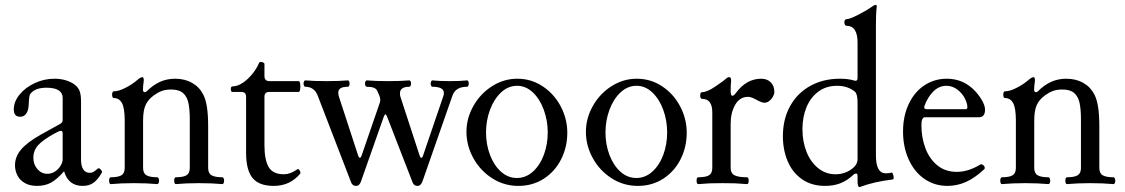

<svg xmlns="http://www.w3.org/2000/svg" viewBox="-20 -745 4576 781"><path d="M394.5 -43Q377.4 -13.2 359.6 -1Q341.8 11.2 316.4 11.2Q257.8 11.2 240.7 -48.3Q211.4 -15.1 187.3 -2Q163.1 11.2 130.4 11.2Q102.1 11.2 81.8 0Q61.5 -11.2 51.3 -30.5Q41 -49.8 41 -72.8Q41 -107.9 66.4 -137.5Q91.8 -167 146 -197.3L225.1 -241.2Q234.9 -246.6 234.9 -256.8V-346.2Q234.9 -388.2 168.9 -388.2Q122.6 -388.2 104 -363.8Q100.6 -359.9 99.1 -350.1Q97.7 -340.3 96.7 -318.4Q95.7 -294.9 86.4 -282.5Q77.1 -270 63 -270Q49.3 -270 42.7 -277.3Q36.1 -284.7 36.1 -300.3Q36.1 -331.1 59.3 -359.9Q82.5 -388.7 120.8 -406.7Q159.2 -424.8 201.7 -424.8Q244.6 -424.8 277.3 -405.3Q294.4 -394.5 302 -379.2Q309.6 -363.8 309.6 -332.5V-97.2Q309.6 -69.3 318.8 -55.7Q328.1 -42 344.7 -42Q353 -42 360.1 -45.9Q367.2 -49.8 377.4 -59.1Q380.4 -62 385.3 -59.1Q390.1 -56.2 393.1 -51Q396 -45.9 394.5 -43ZM234.9 -202.1Q234.9 -212.9 228 -212.9Q223.6 -212.9 217.8 -210.2Q211.9 -207.5 198.7 -200.2Q155.3 -176.3 135.5 -154.8Q115.7 -133.3 115.7 -103Q115.7 -76.2 132.1 -57.1Q148.4 -38.1 172.9 -38.1Q189.9 -38.1 204.1 -47.6Q218.3 -57.1 226.6 -71Q234.9 -85 234.9 -97.2Z M891.6 -10.3Q891.6 -4.4 889.6 -0.2Q887.7 3.9 884.8 3.9Q842.3 0 790 0Q737.3 0 694.8 3.9Q691.9 3.9 690.2 -0.2Q688.5 -4.4 688.5 -10.3Q688.5 -16.1 690.2 -20Q691.9 -23.9 694.8 -23.9Q725.1 -23.9 738.5 -32Q752 -40 752 -62V-258.8Q752 -300.8 746.3 -326.7Q740.7 -352.5 724.4 -366.7Q708 -380.9 676.3 -380.9Q653.3 -380.9 637 -374.5Q620.6 -368.2 605.5 -356.9Q583 -340.8 572.5 -318.4Q562 -295.9 562 -253.9V-62Q562 -40 575.9 -32Q589.8 -23.9 620.1 -23.9Q623 -23.9 625 -19.8Q627 -15.6 627 -10.3Q627 -4.4 625 -0.2Q623 3.9 620.1 3.9Q577.6 0 525.4 0Q472.7 0 430.2 3.9Q427.2 3.9 425.5 -0.2Q423.8 -4.4 423.8 -10.3Q423.8 -16.1 425.5 -20Q427.2 -23.9 430.2 -23.9Q460.4 -23.9 473.9 -32Q487.3 -40 487.3 -62V-254.4Q487.3 -304.7 476.3 -325.4Q465.3 -346.2 442.4 -346.2Q439.5 -346.2 437.7 -350.1Q436 -354 436 -359.9Q436 -365.7 437.7 -369.6Q439.5 -373.5 442.4 -373.5Q462.9 -373.5 490.7 -387.9Q518.6 -402.3 537.6 -418.9Q551.8 -431.2 559.1 -431.2Q564.9 -431.2 564.9 -417.5Q561.5 -392.6 561.5 -380.4Q561.5 -370.1 568.8 -370.1Q572.8 -370.1 576.2 -373Q602.5 -399.4 630.9 -412.1Q659.2 -424.8 692.4 -424.8Q731.9 -424.8 761.7 -407.7Q791.5 -390.6 807.1 -359.9Q817.4 -338.9 822 -308.1Q826.7 -277.3 826.7 -231.9V-62Q826.7 -40 840.6 -32Q854.5 -23.9 884.8 -23.9Q887.7 -23.9 889.6 -19.8Q891.6 -15.6 891.6 -10.3Z M981 -123.5V-351.6Q981 -371.1 961.4 -371.1H925.8Q918.9 -371.1 918.9 -382.3Q918.9 -393.6 925.8 -393.6Q945.3 -393.6 966.8 -407.7Q988.3 -421.9 1006.3 -444.1Q1024.4 -466.3 1033.7 -488.8Q1035.6 -493.2 1041 -493.2Q1043 -493.2 1046.9 -492.2Q1051.3 -490.7 1053.5 -489Q1055.7 -487.3 1055.7 -483.9V-436Q1055.7 -415 1075.7 -415H1194.8Q1201.7 -415 1201.7 -393.1Q1201.7 -371.1 1194.8 -371.1H1075.7Q1055.7 -371.1 1055.7 -351.6V-154.8Q1055.7 -95.2 1072.8 -65.7Q1089.8 -36.1 1134.8 -36.1Q1160.6 -36.1 1187.5 -55.2Q1189.9 -57.1 1192.4 -57.1Q1196.3 -57.1 1199.2 -51Q1202.1 -44.9 1202.1 -42Q1202.1 -39.6 1200.7 -38.1Q1159.7 11.2 1093.3 11.2Q1033.7 11.2 1007.3 -21Q981 -53.2 981 -123.5Z M1408.7 -2 1272 -356.9Q1257.8 -392.1 1221.7 -392.1Q1218.8 -392.1 1216.8 -396Q1214.8 -399.9 1214.8 -405.3Q1214.8 -410.2 1216.8 -414.1Q1218.8 -418 1221.7 -418Q1256.3 -415 1308.6 -415Q1360.4 -415 1395 -418Q1398.4 -418 1400.1 -414.3Q1401.9 -410.6 1401.9 -405.3Q1401.9 -399.4 1400.1 -395.8Q1398.4 -392.1 1395 -392.1Q1374.5 -392.1 1365.2 -386Q1356 -379.9 1356 -367.7Q1356 -360.8 1358.9 -351.1L1437 -111.8Q1439.9 -103 1443.8 -103Q1447.8 -103 1450.7 -111.8L1523.9 -324.2Q1526.9 -331.5 1526.9 -338.9Q1526.9 -347.2 1522.5 -357.4L1514.2 -376Q1507.3 -392.1 1471.7 -392.1Q1468.8 -392.1 1466.8 -396Q1464.8 -399.9 1464.8 -405.3Q1464.8 -410.2 1466.8 -414.1Q1468.8 -418 1471.7 -418Q1506.3 -415 1558.6 -415Q1610.4 -415 1645 -418Q1648.4 -418 1650.1 -414.3Q1651.9 -410.6 1651.9 -405.3Q1651.9 -399.4 1650.1 -395.8Q1648.4 -392.1 1645 -392.1Q1606.9 -392.1 1606.9 -365.2Q1606.9 -356.4 1608.9 -351.1L1687 -111.8Q1689.9 -103 1693.8 -103Q1697.8 -103 1700.7 -111.8L1783.7 -355Q1785.6 -360.8 1785.6 -366.7Q1785.6 -392.1 1738.8 -392.1Q1735.8 -392.1 1733.9 -396Q1731.9 -399.9 1731.9 -405.3Q1731.9 -410.2 1733.9 -414.1Q1735.8 -418 1738.8 -418Q1767.1 -415 1809.6 -415Q1851.6 -415 1879.9 -418Q1883.3 -418 1885 -414.3Q1886.7 -410.6 1886.7 -405.3Q1886.7 -399.4 1885 -395.8Q1883.3 -392.1 1879.9 -392.1Q1833.5 -392.1 1820.8 -356.9L1698.7 -7.8Q1691.9 11.2 1678.2 11.2Q1664.1 11.2 1658.7 -2L1554.7 -270Q1550.8 -279.8 1547.9 -279.8Q1544.9 -279.8 1541 -270L1448.7 -7.8Q1442.4 11.2 1428.2 11.2Q1414.1 11.2 1408.7 -2Z M1877.4 -209Q1877.4 -263.7 1905.5 -313.7Q1933.6 -363.8 1981.4 -394.3Q2029.3 -424.8 2084.5 -424.8Q2141.1 -424.8 2187.7 -393.8Q2234.4 -362.8 2261 -312Q2287.6 -261.2 2287.6 -205.1Q2287.6 -147 2262.7 -97.4Q2237.8 -47.9 2192.4 -18.3Q2147 11.2 2088.4 11.2Q2030.3 11.2 1981.7 -20Q1933.1 -51.3 1905.3 -102.1Q1877.4 -152.8 1877.4 -209ZM2208 -206.1Q2208 -254.4 2192.1 -298.1Q2176.3 -341.8 2147.7 -368.9Q2119.1 -396 2083.5 -396Q2046.9 -396 2018.1 -368.9Q1989.3 -341.8 1973.1 -298.1Q1957 -254.4 1957 -206.1Q1957 -157.7 1973.1 -115Q1989.3 -72.3 2017.8 -46.6Q2046.4 -21 2082.5 -21Q2119.1 -21 2147.9 -47.1Q2176.8 -73.2 2192.4 -115.7Q2208 -158.2 2208 -206.1Z M2363.3 -209Q2363.3 -263.7 2391.4 -313.7Q2419.4 -363.8 2467.3 -394.3Q2515.1 -424.8 2570.3 -424.8Q2627 -424.8 2673.6 -393.8Q2720.2 -362.8 2746.8 -312Q2773.4 -261.2 2773.4 -205.1Q2773.4 -147 2748.5 -97.4Q2723.6 -47.9 2678.2 -18.3Q2632.8 11.2 2574.2 11.2Q2516.1 11.2 2467.5 -20Q2418.9 -51.3 2391.1 -102.1Q2363.3 -152.8 2363.3 -209ZM2693.8 -206.1Q2693.8 -254.4 2678 -298.1Q2662.1 -341.8 2633.5 -368.9Q2605 -396 2569.3 -396Q2532.7 -396 2503.9 -368.9Q2475.1 -341.8 2459 -298.1Q2442.9 -254.4 2442.9 -206.1Q2442.9 -157.7 2459 -115Q2475.1 -72.3 2503.7 -46.6Q2532.2 -21 2568.4 -21Q2605 -21 2633.8 -47.1Q2662.6 -73.2 2678.2 -115.7Q2693.8 -158.2 2693.8 -206.1Z M3129.9 -370.1Q3129.9 -362.3 3124.3 -352.1Q3118.7 -341.8 3109.4 -334.5Q3100.1 -327.1 3089.4 -327.1Q3078.1 -327.1 3056.6 -339.4Q3035.2 -351.1 3022.9 -351.1Q2989.3 -351.1 2970.7 -319.1Q2952.1 -287.1 2952.1 -241.2V-62Q2952.1 -40 2968 -32Q2983.9 -23.9 3018.6 -23.9Q3025.4 -23.9 3025.4 -10.3Q3025.4 3.9 3018.6 3.9Q2989.3 1.5 2970.7 0.7Q2952.1 0 2919.4 0Q2886.7 0 2868.2 0.7Q2849.6 1.5 2820.3 3.9Q2813.5 3.9 2813.5 -10.3Q2813.5 -23.9 2820.3 -23.9Q2850.6 -23.9 2864 -32Q2877.4 -40 2877.4 -62V-287.6Q2877.4 -342.8 2836.4 -342.8Q2828.1 -342.8 2828.1 -356.4Q2828.1 -370.1 2836.4 -370.1Q2856 -370.1 2889.6 -393.1Q2926.3 -418 2932.6 -424.3Q2939.5 -431.2 2945.8 -431.2Q2954.1 -431.2 2954.1 -418.9Q2952.1 -397.5 2952.1 -375.5Q2952.1 -355.5 2959 -355.5Q2965.3 -355.5 2972.2 -365.2Q3015.6 -424.8 3076.2 -424.8Q3100.6 -424.8 3115.2 -410.2Q3129.9 -395.5 3129.9 -370.1Z M3468.3 -7.8V-27.8Q3468.3 -39.1 3462.9 -39.1Q3456.1 -39.1 3449.2 -32.2Q3425.8 -10.3 3398.2 0.5Q3370.6 11.2 3336.4 11.2Q3281.2 11.2 3242.4 -15.9Q3203.6 -43 3184.1 -88.9Q3164.6 -134.8 3164.6 -191.4Q3164.6 -260.7 3194.1 -313.7Q3223.6 -366.7 3276.4 -395.8Q3329.1 -424.8 3396.5 -424.8Q3430.2 -424.8 3452.1 -418Q3457 -416.5 3460.4 -416.5Q3464.4 -416.5 3466.3 -419.2Q3468.3 -421.9 3468.3 -428.2V-571.8Q3468.3 -640.1 3423.3 -640.1Q3419.4 -640.1 3417 -644.3Q3414.6 -648.4 3414.6 -653.8Q3414.6 -659.2 3416.7 -663.1Q3418.9 -667 3423.3 -667Q3436 -667 3470.7 -684.8Q3505.4 -702.6 3521 -713.9Q3536.6 -725.1 3541.5 -725.1Q3546.4 -725.1 3546.4 -719.7Q3543.9 -695.8 3543.5 -677.2Q3543 -658.7 3543 -640.6V-112.8Q3543 -40 3583 -40Q3598.1 -40 3607.4 -43Q3609.9 -43.5 3612.5 -36.1Q3615.2 -28.8 3615.2 -22.5Q3615.2 -15.6 3611.8 -15.1Q3572.3 -10.3 3540 -2.9Q3507.8 4.4 3476.6 16.1Q3468.3 16.1 3468.3 -7.8ZM3442.9 -56.2Q3468.3 -74.2 3468.3 -97.2V-326.2Q3468.3 -345.2 3465.6 -356.2Q3462.9 -367.2 3457.5 -372.1Q3428.2 -396 3385.3 -396Q3340.8 -396 3309.1 -372.6Q3277.3 -349.1 3260.7 -309.1Q3244.1 -269 3244.1 -219.7Q3244.1 -168.5 3261 -126.7Q3277.8 -85 3308.6 -60.5Q3339.4 -36.1 3378.4 -36.1Q3414.6 -36.1 3442.9 -56.2Z M3653.3 -210Q3653.3 -272.9 3676.5 -322Q3699.7 -371.1 3740.2 -397.9Q3780.8 -424.8 3831.5 -424.8Q3901.4 -424.8 3949.2 -371.6Q3966.8 -351.6 3976.8 -332.5Q3986.8 -313.5 3986.8 -298.8Q3986.8 -268.1 3961.9 -268.1H3742.7Q3728 -268.1 3728 -235.8Q3728 -186 3744.1 -142.6Q3760.3 -99.1 3792.7 -72.5Q3825.2 -45.9 3872.1 -45.9Q3918 -45.9 3966.8 -75.2Q3969.2 -76.7 3971.2 -76.7Q3976.6 -76.7 3981.2 -72Q3985.8 -67.4 3985.8 -62Q3985.8 -59.1 3983.9 -57.1Q3946.3 -21.5 3909.7 -5.1Q3873 11.2 3834.5 11.2Q3780.8 11.2 3739.5 -17.8Q3698.2 -46.9 3675.8 -97.4Q3653.3 -147.9 3653.3 -210ZM3907.7 -300.8Q3915 -300.8 3915 -309.1Q3915 -325.2 3904.1 -345.9Q3893.1 -366.7 3873.3 -381.3Q3853.5 -396 3829.6 -396Q3800.3 -396 3777.3 -373.8Q3754.4 -351.6 3740.7 -314.9Q3739.3 -311.5 3739.3 -308.6Q3739.3 -300.8 3751 -300.8Z M4516.6 -10.3Q4516.6 -4.4 4514.6 -0.2Q4512.7 3.9 4509.8 3.9Q4467.3 0 4415 0Q4362.3 0 4319.8 3.9Q4316.9 3.9 4315.2 -0.2Q4313.5 -4.4 4313.5 -10.3Q4313.5 -16.1 4315.2 -20Q4316.9 -23.9 4319.8 -23.9Q4350.1 -23.9 4363.5 -32Q4377 -40 4377 -62V-258.8Q4377 -300.8 4371.3 -326.7Q4365.7 -352.5 4349.4 -366.7Q4333 -380.9 4301.3 -380.9Q4278.3 -380.9 4262 -374.5Q4245.6 -368.2 4230.5 -356.9Q4208 -340.8 4197.5 -318.4Q4187 -295.9 4187 -253.9V-62Q4187 -40 4200.9 -32Q4214.8 -23.9 4245.1 -23.9Q4248 -23.9 4250 -19.8Q4252 -15.6 4252 -10.3Q4252 -4.4 4250 -0.2Q4248 3.9 4245.1 3.9Q4202.6 0 4150.4 0Q4097.7 0 4055.2 3.9Q4052.2 3.9 4050.5 -0.2Q4048.8 -4.4 4048.8 -10.3Q4048.8 -16.1 4050.5 -20Q4052.2 -23.9 4055.2 -23.9Q4085.4 -23.9 4098.9 -32Q4112.3 -40 4112.3 -62V-254.4Q4112.3 -304.7 4101.3 -325.4Q4090.3 -346.2 4067.4 -346.2Q4064.5 -346.2 4062.7 -350.1Q4061 -354 4061 -359.9Q4061 -365.7 4062.7 -369.6Q4064.5 -373.5 4067.4 -373.5Q4087.9 -373.5 4115.7 -387.9Q4143.6 -402.3 4162.6 -418.9Q4176.8 -431.2 4184.1 -431.2Q4189.9 -431.2 4189.9 -417.5Q4186.5 -392.6 4186.5 -380.4Q4186.5 -370.1 4193.8 -370.1Q4197.8 -370.1 4201.2 -373Q4227.5 -399.4 4255.9 -412.1Q4284.2 -424.8 4317.4 -424.8Q4356.9 -424.8 4386.7 -407.7Q4416.5 -390.6 4432.1 -359.9Q4442.4 -338.9 4447 -308.1Q4451.7 -277.3 4451.7 -231.9V-62Q4451.7 -40 4465.6 -32Q4479.5 -23.9 4509.8 -23.9Q4512.7 -23.9 4514.6 -19.8Q4516.6 -15.6 4516.6 -10.3Z"/></svg>

Font: JuniusX
Style: Regular
Weight: 400
Designer: Peter S. Baker
Foundry: Briery Creek Software
Version: Version 1.004